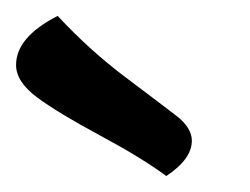

<svg xmlns="http://www.w3.org/2000/svg" viewBox="-63 -742 311 239"><path d="M8.8 -722.2Q48.8 -679.2 93 -646Q137.2 -612.8 156.5 -597.9Q175.8 -583 175.8 -566.9Q175.8 -543.9 144 -522.9Q112.8 -545.9 61.3 -573.5Q9.8 -601.1 -16.6 -620.6Q-43 -640.1 -43 -661.1Q-43 -695.8 8.8 -722.2Z"/></svg>

Font: Sukar
Style: Bold
Weight: 700
Designer: Dario Muhafara - Ghiath Alsory
Foundry: Dario Muhafara - Ghiath Alsory
Version: Version 1.00 March 27, 2016, initial release